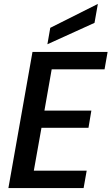

<svg xmlns="http://www.w3.org/2000/svg" viewBox="-20 -961 570 981"><path d="M529.8 -695.8 514.2 -606.9H244.1L207 -396H446.8L432.1 -308.1H191.9L152.8 -88.9H422.9L407.2 0H22.9L146 -695.8ZM236.8 -818.8 480 -940.9 462.9 -844.2 222.2 -734.9Z"/></svg>

Font: Poppins Medium
Style: Italic
Weight: 500
Italic angle: -10°
Designer: Ninad Kale (Devanagari), Jonny Pinhorn (Latin)
Foundry: Indian Type Foundry
Version: Version 3.200;PS 1.000;hotconv 16.6.54;makeotf.lib2.5.65590